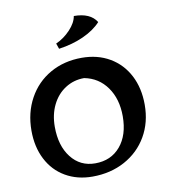

<svg xmlns="http://www.w3.org/2000/svg" viewBox="-83 -802 777 885"><g transform="rotate(-10 305.5 -359.0)"><path d="M38 -244Q38 -328 74.5 -394.5Q111 -461 176 -498Q241 -535 324 -535Q398 -535 454.5 -502Q511 -469 542 -409.5Q573 -350 573 -272Q573 -189 535.5 -124.5Q498 -60 431 -23.5Q364 13 279 13Q208 13 153 -19Q98 -51 68 -109.5Q38 -168 38 -244ZM464 -237Q464 -318 425 -373Q386 -428 319 -441Q270 -441 230.5 -415.5Q191 -390 169 -345Q147 -300 147 -243Q147 -154 189.5 -99.5Q232 -45 302 -45Q376 -45 420 -97Q464 -149 464 -237ZM220 -620Q258 -637 287.5 -668.5Q317 -700 322 -731Q399 -731 428 -684Q397 -650 345 -626.5Q293 -603 229 -594Z"/></g></svg>

Font: Mirza Medium
Style: Regular
Weight: 500
Designer: Arabic design by Kourosh Beigpour, Latin design by Eduardo Tunni, engineering by Lasse Fister
Version: Version 1.0010g